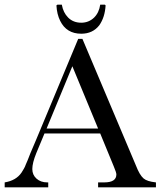

<svg xmlns="http://www.w3.org/2000/svg" viewBox="-20 -800 686 820"><path d="M431 -777Q428 -726 404 -692Q376 -656 327 -656Q264 -656 237 -711Q223 -739 221 -777L225 -780H244Q250 -746 271 -725Q293 -703 327 -703Q359 -703 382 -725Q403 -746 408 -780H428ZM170 -230 135 -146Q118 -104 118 -78Q118 -53 136 -37Q154 -21 182 -21H186V0H0V-21Q49 -29 72 -63Q77 -71 82 -79.5Q87 -88 90 -97Q93 -104 98 -115.5Q103 -127 110 -146Q116 -159 133 -200L314 -634H332L561 -92Q576 -53 593 -38Q608 -25 646 -21V0H399V-21H425Q477 -21 477 -55Q477 -63 466 -89L408 -230ZM289 -517 179 -251H399Z"/></svg>

Font: New Athena Unicode
Style: Regular
Weight: 400
Designer: J. Rusten 1997; rev. by R. Hancock 2001, 2002, rev. by D. Mastronarde 2002-2021
Foundry: GreekKeys New Athena Unicode
Version: Version 5.008